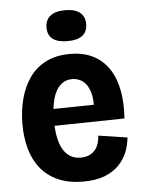

<svg xmlns="http://www.w3.org/2000/svg" viewBox="-53 -773 618 829"><g transform="rotate(-5 256.0 -358.0)"><path d="M275 14Q212 14 166.5 -6Q121 -26 91.5 -62Q62 -98 48 -147.5Q34 -197 34 -256Q34 -313 47.5 -364.5Q61 -416 88.5 -455.5Q116 -495 160 -517.5Q204 -540 265 -540Q322 -540 364 -519Q406 -498 432.5 -458.5Q459 -419 469.5 -364Q480 -309 475 -242L134 -236V-309L381 -313L347 -280Q352 -335 341.5 -368Q331 -401 311 -416Q291 -431 265 -431Q235 -431 214 -412Q193 -393 182 -355.5Q171 -318 171 -262Q171 -176 197 -133Q223 -90 272 -90Q293 -90 308 -96.5Q323 -103 333.5 -114.5Q344 -126 349.5 -142.5Q355 -159 356 -178L481 -159Q478 -127 466 -96.5Q454 -66 430 -41Q406 -16 368 -1Q330 14 275 14ZM260 -596Q217 -596 195.5 -612.5Q174 -629 174 -662Q174 -695 196 -712.5Q218 -730 260 -730Q303 -730 324.5 -712.5Q346 -695 346 -663Q346 -630 324.5 -613Q303 -596 260 -596Z"/></g></svg>

Font: Bricolage Grotesque SemiCondensed
Style: Bold
Weight: 700
Width: 4
Designer: Mathieu Triay
Foundry: Atelier Triay
Version: Version 1.001;gftools[0.9.33.dev8+g029e19f]